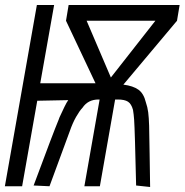

<svg xmlns="http://www.w3.org/2000/svg" viewBox="-58 -745 739 768"><path d="M89.5 -725H158.5L103 -412H324L206 -662L216.5 -725H660.5L650 -662L435.5 -406.5Q474.5 -401.5 495.8 -386.2Q517 -371 525.5 -335.5Q532 -317 534.8 -296Q537.5 -275 538.5 -242Q539.5 -209 540.5 -129L542.5 3L486.5 -3Q484 -111.5 482 -178.5Q480 -245.5 478.5 -266.5Q477 -287.5 474 -305.5Q467.5 -329.5 454 -338.2Q440.5 -347 413 -347H402.5L341.5 0H279.5L340.5 -347H336Q294 -347 272 -314Q260 -301.5 246.2 -277.2Q232.5 -253 221 -220L140 0L76.5 -3Q156 -217 176.5 -266L180 -275.5Q190 -297.5 199.5 -317Q209 -336.5 215 -344.5L91 -342L30.5 0H-38.5ZM563.5 -662H288.5L385.5 -435Z"/></svg>

Font: JuliaMono
Style: Italic
Weight: 400
Italic angle: -9°
Monospace: yes
Designer: cormullion
Foundry: corm
Version: Version 0.057; ttfautohint (v1.8.4)